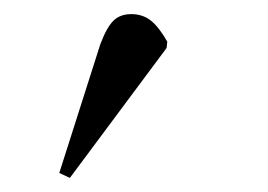

<svg xmlns="http://www.w3.org/2000/svg" viewBox="-20 -781 380 272"><path d="M79 -529 64 -536 122 -718Q131 -742 140.5 -751.5Q150 -761 166 -761Q182 -761 193.5 -752Q205 -743 217 -722L216 -713Z"/></svg>

Font: Literata 60pt
Style: Regular
Weight: 400
Designer: Latin by Veronika Burian and Jose Scaglione. Greek by Irene Vlachou. Cyrillic by Vera Evstafieva.
Foundry: TypeTogether
Version: Version 3.002